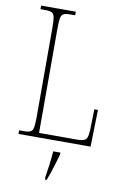

<svg xmlns="http://www.w3.org/2000/svg" viewBox="-101 -773 690 1052"><g transform="rotate(10 244.5 -246.5)"><path d="M40 0V-20H66Q91 -20 103 -26Q115 -32 118.5 -51Q122 -70 122 -108V-606Q122 -645 118.5 -663.5Q115 -682 103 -688Q91 -694 66 -694H40V-714H233V-694H206Q181 -694 169 -688Q157 -682 153.5 -663.5Q150 -645 150 -606V-25H363Q402 -25 412 -39Q422 -53 423 -94L426 -205H446L441 0ZM226 208Q232 171 236.5 135Q241 99 244 61H284V71Q278 92 270 119.5Q262 147 253 174Q244 201 236 221H226Z"/></g></svg>

Font: Noto Serif Sinhala Condensed Thin
Style: Regular
Weight: 100
Width: 3
Designer: Jelle Bosma - Monotype Design Team
Foundry: Monotype Imaging Inc.
Version: Version 2.007; ttfautohint (v1.8.4.7-5d5b)